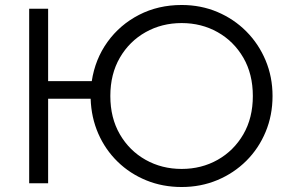

<svg xmlns="http://www.w3.org/2000/svg" viewBox="-20 -735 1166 770"><path d="M97 0V-700H173V-409.5H348Q361.5 -498 411.2 -567Q461 -636 537.8 -675.5Q614.5 -715 708.5 -715Q785.5 -715 851.8 -687Q918 -659 967.8 -609Q1017.5 -559 1045.2 -492.8Q1073 -426.5 1073 -350Q1073 -272.5 1045.2 -206Q1017.5 -139.5 967.8 -90Q918 -40.5 851.8 -12.8Q785.5 15 708.5 15Q632 15 566.5 -11.8Q501 -38.5 451.8 -86.5Q402.5 -134.5 374.2 -199Q346 -263.5 343.5 -339H173V0ZM708.5 -57.5Q788 -57.5 852.8 -94Q917.5 -130.5 955.8 -196.2Q994 -262 994 -350Q994 -438 955.8 -503.8Q917.5 -569.5 852.8 -606Q788 -642.5 708.5 -642.5Q629 -642.5 564 -606Q499 -569.5 460.8 -503.8Q422.5 -438 422.5 -350Q422.5 -262 460.8 -196.2Q499 -130.5 564 -94Q629 -57.5 708.5 -57.5Z"/></svg>

Font: Geologica ExtraLight
Style: Regular
Weight: 200
Designer: Sindre Bremnes, Frode Helland
Foundry: Monokrom Skriftforlag AS
Version: Version 1.010; ttfautohint (v1.8.4.7-5d5b);gftools[0.9.28]